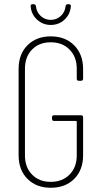

<svg xmlns="http://www.w3.org/2000/svg" viewBox="-20 -880 481 908"><path d="M68 -146V-554Q68 -624 110 -666Q152 -708 220 -708Q289 -708 331 -665.5Q373 -623 373 -553V-508Q373 -498 363 -498H353Q343 -498 343 -508V-555Q343 -611 309 -645.5Q275 -680 220 -680Q165 -680 131.5 -645.5Q98 -611 98 -555V-145Q98 -89 131.5 -54.5Q165 -20 220 -20Q275 -20 309 -54.5Q343 -89 343 -145V-304Q343 -308 339 -308H236Q226 -308 226 -318V-325Q226 -335 236 -335H363Q373 -335 373 -325V-146Q373 -76 331 -34Q289 8 220 8Q152 8 110 -34Q68 -76 68 -146ZM125 -850V-852Q125 -860 134 -860H139Q149 -860 150 -850Q153 -822 173 -804Q193 -786 220 -786Q247 -786 267 -804Q287 -822 290 -850Q291 -860 301 -860H306Q311 -860 313.5 -857Q316 -854 315 -850Q312 -812 285 -787Q258 -762 220 -762Q183 -762 155.5 -787Q128 -812 125 -850Z"/></svg>

Font: Barlow Condensed Thin
Style: Regular
Weight: 250
Width: 3
Designer: Jeremy Tribby
Foundry: Tribby Type
Version: Version 1.408